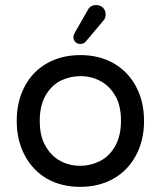

<svg xmlns="http://www.w3.org/2000/svg" viewBox="-20 -726 634 757"><path d="M269.5 -580.1Q269.5 -587.9 276.4 -599.6L326.2 -686.5Q335.9 -706.1 359.4 -706.1Q375 -706.1 385.7 -695.8Q396.5 -685.5 396.5 -668.9Q396.5 -653.3 386.7 -643.6L319.3 -563.5Q310.5 -552.7 296.9 -552.7Q285.2 -552.7 277.3 -560.1Q269.5 -567.4 269.5 -580.1ZM165 -21.5Q108.4 -54.7 77.1 -114.3Q45.9 -173.8 45.9 -249Q45.9 -325.2 77.1 -384.8Q108.4 -444.3 165.5 -476.6Q222.7 -508.8 296.9 -508.8Q371.1 -508.8 427.7 -476.6Q485.4 -443.4 516.6 -384.3Q547.9 -325.2 547.9 -249Q547.9 -172.9 516.6 -114.3Q484.4 -53.7 427.2 -21.5Q370.1 10.7 296.9 10.7Q221.7 10.7 165 -21.5ZM374 -90.8Q412.1 -110.4 434.6 -150.9Q457 -191.4 457 -250Q457 -311.5 433.6 -349.6Q412.1 -386.7 376.5 -406.2Q340.8 -425.8 296.9 -425.8Q256.8 -425.8 219.7 -408.2Q181.6 -388.7 159.2 -348.6Q136.7 -308.6 136.7 -250Q136.7 -187.5 160.2 -149.4Q181.6 -111.3 217.3 -91.8Q252.9 -72.3 296.9 -72.3Q336.9 -72.3 374 -90.8Z"/></svg>

Font: jf-openhuninn-1.0
Style: Regular
Weight: 400
Designer: [Kosugi Maru]
      Designed by Motoya company      

      [Varela Round]
      Joe Prince(Latin component); Avraham Co
Foundry: justfont CO.,LTD.
Version: 1.0